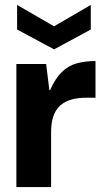

<svg xmlns="http://www.w3.org/2000/svg" viewBox="-20 -754 414 774"><path d="M46 0V-496H166L179 -391H182Q203 -438 229 -463.5Q255 -489 289 -498.5Q323 -508 365 -508V-360H327Q294 -360 267.5 -352.5Q241 -345 223 -329Q205 -313 195.5 -286.5Q186 -260 186 -222V0ZM198 -555 49 -635V-734L198 -648L346 -734V-635Z"/></svg>

Font: DM Sans 36pt ExtraBold
Style: Regular
Weight: 800
Designer: Colophon Foundry, Jonny Pinhorn
Foundry: Colophon Foundry
Version: Version 4.004;gftools[0.9.30]